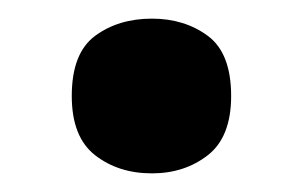

<svg xmlns="http://www.w3.org/2000/svg" viewBox="-20 -455 325 206"><path d="M57 -352Q57 -398 82 -416.5Q107 -435 143 -435Q178 -435 203 -416.5Q228 -398 228 -352Q228 -308 203 -288.5Q178 -269 143 -269Q107 -269 82 -288.5Q57 -308 57 -352Z"/></svg>

Font: Noto Sans Bamum
Style: Bold
Weight: 700
Designer: Monotype Design Team
Foundry: Monotype Imaging Inc.
Version: Version 2.002; ttfautohint (v1.8.4.7-5d5b)